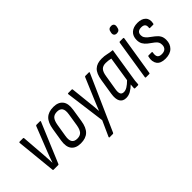

<svg xmlns="http://www.w3.org/2000/svg" viewBox="-30 -1311 2131 2131"><g transform="rotate(-45 1035.5 -246.0)"><path d="M124 0Q115 0 115 -9L68 -477Q68 -487 77 -487H131Q140 -487 140 -478L162 -192Q164 -161 166 -129.5Q168 -98 169 -66H171Q182 -98 193 -129.5Q204 -161 217 -192L330 -478Q334 -487 341 -487H397Q406 -487 403 -477L207 -9Q204 0 197 0Z M546 8Q469 8 433.5 -37Q398 -82 412 -170L437 -325Q451 -414 494 -454.5Q537 -495 614 -495Q689 -495 725.5 -450.5Q762 -406 748 -317L724 -164Q710 -74 667 -33Q624 8 546 8ZM554 -57Q599 -57 622 -82.5Q645 -108 655 -167L678 -313Q688 -374 669.5 -401.5Q651 -429 606 -429Q561 -429 538.5 -404Q516 -379 506 -320L482 -173Q472 -114 490 -85.5Q508 -57 554 -57Z M817 185Q813 185 812 182Q811 179 812 175L894 -7L832 -477Q831 -482 833.5 -484.5Q836 -487 841 -487H895Q904 -487 904 -478L929 -241Q933 -208 936 -174Q939 -140 941 -107H943Q956 -139 970 -173.5Q984 -208 998 -241L1098 -478Q1101 -487 1109 -487H1164Q1169 -487 1170.5 -484.5Q1172 -482 1170 -477L881 176Q877 185 870 185Z M1258 8Q1205 8 1183 -31Q1161 -70 1173 -145L1202 -328Q1216 -418 1257 -456.5Q1298 -495 1372 -495Q1415 -495 1449.5 -486.5Q1484 -478 1527 -474L1471 -121Q1464 -83 1461 -56Q1458 -29 1458 -9Q1458 0 1448 0H1403Q1394 0 1394 -9Q1395 -22 1396 -36Q1397 -50 1398 -64Q1365 -31 1330.5 -11.5Q1296 8 1258 8ZM1286 -57Q1312 -57 1340.5 -74.5Q1369 -92 1403 -126L1449 -419Q1431 -424 1409.5 -426.5Q1388 -429 1370 -429Q1326 -429 1302.5 -405Q1279 -381 1270 -322L1241 -145Q1234 -102 1244 -79.5Q1254 -57 1286 -57Z M1574 0Q1565 0 1566 -9L1640 -477Q1642 -487 1650 -487H1702Q1711 -487 1710 -477L1635 -9Q1634 0 1626 0ZM1691 -573Q1669 -573 1658 -585.5Q1647 -598 1650 -620L1652 -630Q1658 -677 1702 -677Q1725 -677 1735.5 -664.5Q1746 -652 1743 -630L1741 -620Q1735 -573 1691 -573Z M1874 8Q1799 8 1769.5 -33.5Q1740 -75 1756 -142Q1757 -152 1766 -152H1815Q1824 -152 1823 -142Q1814 -99 1828 -78Q1842 -57 1881 -57Q1918 -57 1937.5 -75.5Q1957 -94 1957 -127Q1957 -152 1948.5 -168.5Q1940 -185 1918 -203L1852 -252Q1824 -274 1808.5 -301Q1793 -328 1793 -366Q1793 -427 1830.5 -461Q1868 -495 1935 -495Q1999 -495 2032.5 -461Q2066 -427 2053 -366Q2052 -356 2044 -356H1993Q1984 -356 1986 -366Q1995 -430 1929 -430Q1863 -430 1863 -371Q1863 -349 1872 -334Q1881 -319 1903 -299L1966 -251Q1998 -226 2013 -199.5Q2028 -173 2028 -135Q2028 -71 1988.5 -31.5Q1949 8 1874 8Z"/></g></svg>

Font: Sofia Sans Condensed
Style: Italic
Weight: 400
Italic angle: -9°
Designer: Botio Nikoltchev, Ani Petrova
Foundry: lettersoup
Version: Version 4.101